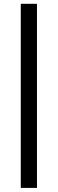

<svg xmlns="http://www.w3.org/2000/svg" viewBox="-20 -790 296 984"><path d="M86.5 -770.5H169.5V173H86.5Z"/></svg>

Font: Lato
Style: Regular
Weight: 600
Designer: Lukasz Dziedzic
Foundry: tyPoland Lukasz Dziedzic
Version: Version 2.006; 2014-01-15; ttfautohint (v1.4.1)